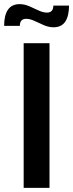

<svg xmlns="http://www.w3.org/2000/svg" viewBox="-46 -909 354 929"><path d="M68.5 0V-700H193.5V0ZM213 -777Q190 -777 166.2 -787.2Q142.5 -797.5 120.8 -807.8Q99 -818 81 -818Q50 -818 50 -784H-26Q-26 -835 -7.5 -862Q11 -889 49 -889Q72 -889 95.8 -878.8Q119.5 -868.5 141.2 -858.2Q163 -848 181 -848Q212 -848 212 -882H288Q288 -832 269.8 -804.5Q251.5 -777 213 -777Z"/></svg>

Font: Cabin
Style: Bold
Weight: 700
Width: 4
Designer: Pablo Impallari
Foundry: Pablo Impallari. http://www.impallari.com Igino Marini. http://www.ikern.com
Version: Version 3.001